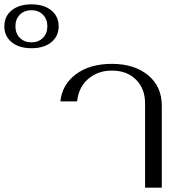

<svg xmlns="http://www.w3.org/2000/svg" viewBox="-266 -864 843 884"><path d="M-246 -743Q-246 -789 -212 -816.5Q-178 -844 -121 -844Q-64 -844 -30 -816.5Q4 -789 4 -743Q4 -697 -30 -669.5Q-64 -642 -121 -642Q-178 -642 -212 -669.5Q-246 -697 -246 -743ZM-48 -743Q-48 -776 -68.5 -796.5Q-89 -817 -121 -817Q-154 -817 -174.5 -796.5Q-195 -776 -195 -743Q-195 -710 -174.5 -689.5Q-154 -669 -121 -669Q-89 -669 -68.5 -689.5Q-48 -710 -48 -743ZM402 -388Q402 -455 360.5 -497Q319 -539 249 -539Q185 -539 140.5 -501Q96 -463 89 -397H12Q20 -475 84 -522.5Q148 -570 249 -570Q352 -570 415.5 -518Q479 -466 479 -377V0H402Z"/></svg>

Font: Fahkwang Light
Style: Regular
Weight: 300
Version: Version 1.000; ttfautohint (v1.6)